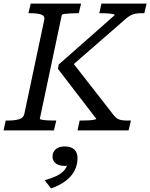

<svg xmlns="http://www.w3.org/2000/svg" viewBox="-39 -730 841 1075"><path d="M-19 0 -7 -55H4Q41 -55 66.5 -62Q92 -69 97 -91L209 -620Q213 -642 190.5 -649Q168 -656 131 -656H120L133 -710H415L402 -656H393Q376 -656 356 -655Q336 -654 322 -652Q308 -650 307 -646L184 -65Q183 -62 196.5 -59.5Q210 -57 229.5 -56Q249 -55 267 -55H276L263 0ZM395 0 407 -55H416Q436 -55 455 -56Q474 -57 487 -59.5Q500 -62 500 -65L285 -345L290 -369L603 -645Q604 -648 597.5 -650Q591 -652 579.5 -653.5Q568 -655 554.5 -655.5Q541 -656 526 -656H517L529 -710H782L769 -656H751Q734 -656 720 -653.5Q706 -651 693.5 -644.5Q681 -638 668 -627L352 -352V-400L600 -82Q610 -70 620 -64.5Q630 -59 644 -57Q658 -55 677 -55H694L681 0ZM247 325 211 279Q247 269 273.5 257Q300 245 317 227.5Q334 210 340 186Q341 182 345 180Q349 178 352.5 179Q356 180 357 186Q354 191 345 195Q336 199 325 199Q292 199 273.5 185Q255 171 255 146Q255 123 272 106.5Q289 90 323 90Q360 90 377.5 107.5Q395 125 395 155Q395 192 379 224Q363 256 330.5 281.5Q298 307 247 325Z"/></svg>

Font: Roboto Serif
Style: Italic
Weight: 400
Italic angle: -10°
Designer: Greg Gazdowicz
Foundry: Commercial Type
Version: Version 1.008